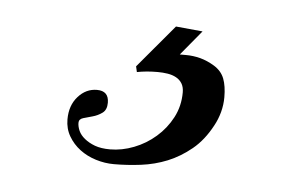

<svg xmlns="http://www.w3.org/2000/svg" viewBox="-31 -73 456 300"><g transform="rotate(5 197.5 76.5)"><path d="M298.8 20.5Q310.5 27.8 314.9 39.3Q319.3 50.8 319.3 68.4Q319.3 80.1 316.2 91.8Q313 103.5 307.6 113.3Q294.9 137.2 277.3 151.6Q259.8 166 240 174.1Q220.2 182.1 198.7 184.8Q177.2 187.5 156.2 187.5Q142.1 187.5 127.9 183.1Q113.8 178.7 102.8 170.4Q91.8 162.1 85 150.4Q78.1 138.7 78.1 124Q78.1 102.1 90.6 88.1Q103 74.2 120.1 74.2Q138.7 74.2 138.7 92.8Q138.7 104 131.8 108.9Q125 113.8 116.9 116Q108.9 118.2 102.3 120.1Q95.7 122.1 95.7 127.9Q95.7 133.8 98.6 140.4Q101.6 147 108.2 152.3Q114.7 157.7 124.5 161.4Q134.3 165 148.4 165Q167 165 185.8 157.7Q204.6 150.4 219.7 137.2Q234.9 124 244.4 106Q253.9 87.9 253.9 66.4Q253.9 58.1 250.5 52.5Q247.1 46.9 241.2 43.7Q235.4 40.5 227.8 39.3Q220.2 38.1 211.9 38.1Q203.6 38.1 195.3 38.8Q187 39.6 179.7 41L177.7 32.2L234.4 -35.2L276.4 -31.2L244.1 7.8H253.9Q265.1 7.8 276.4 10.7Q287.6 13.7 298.8 20.5Z"/></g></svg>

Font: Meie Script
Style: Regular
Weight: 400
Version: Version 1.001